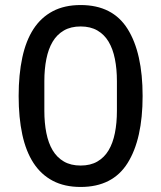

<svg xmlns="http://www.w3.org/2000/svg" viewBox="-20 -730 640 762"><path d="M300 12Q236 12 189.5 -12.5Q143 -37 113 -83Q83 -129 68.5 -196Q54 -263 54 -349Q54 -434 68.5 -501.5Q83 -569 113 -615Q143 -661 189.5 -685.5Q236 -710 300 -710Q427 -710 486.5 -615Q546 -520 546 -349Q546 -178 486.5 -83Q427 12 300 12ZM300 -73Q339 -73 366.5 -89Q394 -105 411 -133.5Q428 -162 436 -202Q444 -242 444 -290V-408Q444 -456 436 -496Q428 -536 411 -564.5Q394 -593 366.5 -609Q339 -625 300 -625Q261 -625 233.5 -609Q206 -593 189 -564.5Q172 -536 164 -496Q156 -456 156 -408V-290Q156 -242 164 -202Q172 -162 189 -133.5Q206 -105 233.5 -89Q261 -73 300 -73Z"/></svg>

Font: IBM Plex Sans Devanagari Text
Style: Regular
Weight: 450
Designer: Mike Abbink, Paul van der Laan, Pieter van Rosmalen, Erin McLaughlin
Foundry: Bold Monday
Version: Version 1.1